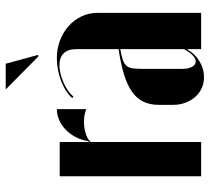

<svg xmlns="http://www.w3.org/2000/svg" viewBox="-51 -673 734 672"><g transform="rotate(-90 316.0 -337.0)"><path d="M155 -495V-424V-394H158Q161 -417 171.5 -437.5Q182 -458 197 -473Q212 -488 231 -496.5Q250 -505 270 -505V-402Q255 -408 239 -409.5Q223 -411 207 -409Q191 -407 177.5 -401.5Q164 -396 155 -387V0H35V-495Z M285 -98Q285 -75 292.5 -55Q300 -35 313 -20.5Q326 -6 343.5 2Q361 10 382 10Q411 10 437 -5.5Q463 -21 478 -47H480V-27V0H607V-363Q607 -393 594.5 -419Q582 -445 560.5 -464Q539 -483 510.5 -494Q482 -505 448 -505Q428 -505 407 -501Q386 -497 367 -489.5Q348 -482 333 -472Q318 -462 309 -451L314 -447Q321 -456 333.5 -465Q346 -474 361.5 -481Q377 -488 393.5 -492Q410 -496 424 -496Q451 -496 465.5 -481Q480 -466 480 -437V-289Q427 -281 390 -269.5Q353 -258 329.5 -241Q306 -224 295.5 -201Q285 -178 285 -148ZM437 -19Q425 -19 418 -32Q411 -45 411 -66V-207Q411 -228 413 -241Q415 -254 422.5 -262Q430 -270 443.5 -274.5Q457 -279 480 -283V-60Q469 -40 458 -29.5Q447 -19 437 -19ZM454 -570 339 -684H429L460 -570Z"/></g></svg>

Font: Moniqa Black
Style: Regular
Weight: 900
Designer: Rajesh Rajput
Foundry: Rajesh Rajput
Version: Version 1.000